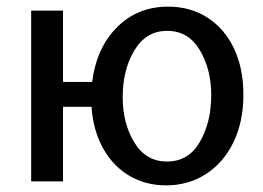

<svg xmlns="http://www.w3.org/2000/svg" viewBox="-20 -519 794 579"><path d="M170 -487V-272H258Q271 -375 333 -437Q395 -499 487 -499Q554 -499 605.5 -466Q657 -433 685.5 -373Q714 -313 714 -234Q714 -151 683.5 -89Q653 -27 600 6.5Q547 40 481 40Q419 40 370 11Q321 -18 291 -71.5Q261 -125 256 -197H170V28H74V-487ZM484 -32Q549 -32 583 -91.5Q617 -151 617 -232Q617 -310 582.5 -368Q548 -426 484 -426Q421 -426 385.5 -367.5Q350 -309 350 -226Q350 -147 385 -89.5Q420 -32 483 -32Z"/></svg>

Font: LINE Seed Sans KR Regular
Style: Regular
Weight: 400
Designer: LINE VX Design & Sandoll Inc & Dalton Maag Ltd
Foundry: Sandoll Inc.
Version: Version 1.000